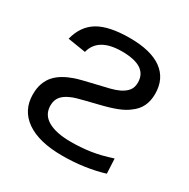

<svg xmlns="http://www.w3.org/2000/svg" viewBox="-160 -845 986 1001"><g transform="rotate(30 333.5 -344.0)"><path d="M590.8 -25.4Q537.6 -8.8 473.9 0.5Q410.2 9.8 342.3 9.8Q201.2 9.8 125.5 -43.2Q49.8 -96.2 49.8 -191.4Q49.8 -229.5 60.3 -258.3Q70.8 -287.1 89.8 -308.1Q108.9 -329.1 135 -344.2Q161.1 -359.4 193.4 -370.6Q209 -376 238.3 -383.5Q267.6 -391.1 310.5 -400.9Q350.1 -409.7 382.6 -418Q415 -426.3 437 -437Q463.9 -450.2 478.8 -469Q493.7 -487.8 493.7 -517.6Q493.7 -617.2 341.3 -617.2Q199.2 -617.2 174.3 -518.1L66.4 -535.2Q87.9 -620.6 152.8 -659.4Q217.8 -698.2 342.3 -698.2Q469.7 -698.2 535.4 -650.1Q601.1 -602.1 601.1 -511.2Q601.1 -468.8 585.7 -436.8Q570.3 -404.8 538.1 -381.8Q514.2 -362.3 474.6 -346.7Q435.1 -331.1 369.6 -315.4Q330.1 -305.7 302.7 -298.8Q275.4 -292 256.6 -286.6Q237.8 -281.2 223.6 -274.4Q190.9 -260.3 174.6 -239.5Q158.2 -218.8 158.2 -186.5Q158.2 -131.3 207 -103.3Q255.9 -75.2 344.2 -75.2Q405.3 -75.2 461.4 -83.5Q517.6 -91.8 586.4 -114.3Z"/></g></svg>

Font: Arimo Medium
Style: Regular
Weight: 500
Designer: Steve Matteson
Foundry: Monotype Imaging Inc.
Version: Version 1.33